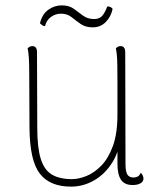

<svg xmlns="http://www.w3.org/2000/svg" viewBox="-20 -684 591 716"><path d="M430 -512Q438 -512 442.5 -506.5Q447 -501 447 -490L448 -72Q448 -44 455 -33Q462 -22 478 -22Q484 -22 492 -25Q500 -28 505 -40Q515 -29 515 -18Q515 -7 504 -0.5Q493 6 475 6Q444 6 431 -14Q418 -34 418 -73V-177L431 -185Q427 -124 400 -80Q373 -36 332 -12Q291 12 245 12Q166 12 128.5 -36.5Q91 -85 90 -207L89 -417Q89 -447 87.5 -469.5Q86 -492 83 -504Q86 -507 90 -509.5Q94 -512 101 -512Q109 -512 113.5 -506.5Q118 -501 118 -490L119 -206Q119 -133 132 -91.5Q145 -50 173.5 -33Q202 -16 248 -16Q273 -16 302 -27.5Q331 -39 357.5 -66Q384 -93 401 -139.5Q418 -186 418 -257Q418 -328 418 -372Q418 -416 417.5 -442Q417 -468 415.5 -481.5Q414 -495 412 -504Q415 -507 419 -509.5Q423 -512 430 -512ZM400 -651Q394 -622 374.5 -602Q355 -582 326 -582Q299 -582 281 -594.5Q263 -607 247 -620Q231 -633 207 -633Q188 -633 171 -621.5Q154 -610 148 -587Q143 -586 138 -589.5Q133 -593 129 -597Q137 -631 160 -647.5Q183 -664 210 -664Q238 -664 255.5 -651Q273 -638 290 -625.5Q307 -613 331 -613Q352 -613 362.5 -626.5Q373 -640 380 -660Q387 -660 391.5 -658Q396 -656 400 -651Z"/></svg>

Font: Arima Thin
Style: Regular
Weight: 100
Designer: Joana Correia and Natanael Gama
Foundry: NDISCOVER
Version: Version 1.101;gftools[0.9.23]